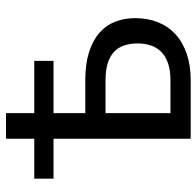

<svg xmlns="http://www.w3.org/2000/svg" viewBox="-28 -654 682 667"><g transform="rotate(-90 313.5 -321.0)"><path d="M253.4 -641.6V-543.5H435.1V-476.6H253.4V-366.2H367.7Q424.3 -366.2 465.1 -353.3Q505.9 -340.3 532.2 -317.4Q558.6 -294.4 571 -262.7Q583.5 -231 583.5 -192.9Q583.5 -148.9 569.1 -113.3Q554.7 -77.6 527.1 -52.5Q499.5 -27.3 459.2 -13.7Q418.9 0 367.7 0H164.6V-476.6H25.9V-543.5H164.6V-641.6ZM253.4 -295.9V-70.3H367.7Q401.9 -70.3 426.3 -78.6Q450.7 -86.9 466.1 -102.1Q481.4 -117.2 488.5 -138.2Q495.6 -159.2 495.6 -184.1Q495.6 -210.4 488.5 -231.4Q481.4 -252.4 466.1 -266.6Q450.7 -280.8 426.5 -288.3Q402.3 -295.9 367.7 -295.9Z"/></g></svg>

Font: Carlito
Style: Regular
Weight: 400
Designer: Lukasz Dziedzic
Foundry: tyPoland Lukasz Dziedzic
Version: Version 1.104